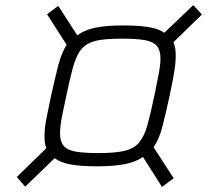

<svg xmlns="http://www.w3.org/2000/svg" viewBox="-20 -721 824 755"><path d="M79 13 46 -25 162 -138Q160 -145 158 -152.5Q156 -160 155.5 -168.5Q155 -177 155 -187Q155 -216 162.5 -255Q170 -294 181 -345Q196 -413 208.5 -462Q221 -511 242 -545L165 -665L209 -698L284 -582Q311 -603 354.5 -612Q398 -621 465 -621Q525 -621 564.5 -614.5Q604 -608 626 -592L740 -701L774 -664L662 -555Q667 -544 669 -531Q671 -518 671 -502Q671 -473 664.5 -434.5Q658 -396 647 -345Q632 -275 619 -224.5Q606 -174 584 -142L663 -20L617 14L542 -104Q514 -84 470.5 -75.5Q427 -67 362 -67Q297 -67 257 -74.5Q217 -82 195 -99ZM366 -119Q431 -119 468.5 -127.5Q506 -136 526.5 -160Q547 -184 559.5 -228.5Q572 -273 587 -345Q597 -394 604 -430Q611 -466 611 -491Q611 -523 597 -540Q583 -557 550.5 -563Q518 -569 461 -569Q409 -569 375 -564Q341 -559 320 -545.5Q299 -532 286 -506.5Q273 -481 263 -441.5Q253 -402 241 -345Q230 -295 223 -258.5Q216 -222 216 -197Q216 -165 230 -148Q244 -131 277 -125Q310 -119 366 -119Z"/></svg>

Font: Saira SemiExpanded Light
Style: Italic
Weight: 300
Width: 6
Italic angle: -12°
Designer: Hector Gatti with collaboration of the Omnibus-Type team
Foundry: Omnibus-Type
Version: Version 1.101